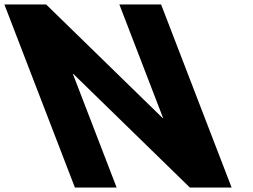

<svg xmlns="http://www.w3.org/2000/svg" viewBox="-263 -845 1138 865"><path d="M65.3 -512H67.3L592.5 0H780.5L462.7 -825H274.7L471.9 -313H469.9L-55.3 -825H-243.3L74.5 0H262.5Z"/></svg>

Font: Hussar
Style: BdOpOblFour
Weight: 700
Foundry: Cannot Into Space Fonts
Version: Version 2.00